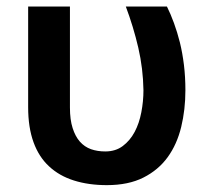

<svg xmlns="http://www.w3.org/2000/svg" viewBox="-20 -548 640 579"><path d="M190.9 -528.3H64.9V-224.6Q64.9 -163.6 81.1 -119.1Q97.2 -74.7 127.9 -46.4Q158.7 -17.6 202.9 -3.7Q247.1 10.3 302.2 10.3Q367.2 10.3 412.4 -12.5Q457.5 -35.2 485.8 -74.2Q513.7 -112.8 526.4 -165Q539.1 -217.3 539.1 -275.9Q539.1 -315.9 534.7 -352.1Q530.3 -388.2 522.5 -419.9Q514.6 -451.2 504.6 -478.5Q494.6 -505.9 483.4 -528.3H359.4Q382.3 -467.3 397 -404.3Q411.6 -341.3 412.6 -275.9Q412.6 -242.7 406.2 -209.5Q399.9 -176.3 386.2 -150.4Q372.1 -124 350.3 -107.7Q328.6 -91.3 297.4 -91.3Q273.9 -91.3 254.4 -98.1Q234.9 -105 220.7 -121.1Q207 -136.7 199 -161.9Q190.9 -187 190.9 -223.6Z"/></svg>

Font: Roboto Mono SemiBold
Style: Regular
Weight: 600
Monospace: yes
Designer: Google
Version: Version 3.000